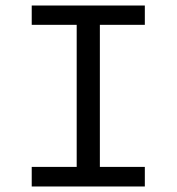

<svg xmlns="http://www.w3.org/2000/svg" viewBox="-20 -676 640 696"><path d="M95 0V-71H258V-586H95V-656H505V-586H342V-71H505V0Z"/></svg>

Font: SauceCodePro NFM
Style: Regular
Weight: 400
Monospace: yes
Designer: Paul D. Hunt, Teo Tuominen
Foundry: Adobe
Version: Version 2.042;hotconv 1.1.0;makeotfexe 2.6.0;Nerd Fonts 3.3.